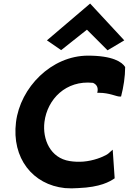

<svg xmlns="http://www.w3.org/2000/svg" viewBox="-20 -1038 724 1080"><path d="M244 -811 324 -756 469 -871 585 -755 679 -811 487 -1018ZM475 -725C269 -725 94 -546 70 -351C45 -148 164 1 345 20C370 22 396 22 420 20C545 15 597 -16 625 -35L614 -196L599 -183C595 -179 591 -175 582 -169C556 -154 507 -134 449 -129C423 -127 397 -128 372 -132C263 -149 218 -254 230 -352C246 -480 351 -588 503 -572C521 -564 532 -550 529 -526L527 -516H537C595 -516 635 -495 652 -495H661C675 -549 684 -607 684 -661C667 -689 614 -725 475 -725Z"/></svg>

Font: Bluebird
Style: SfBdObl
Weight: 700
Designer: Jasper
Foundry: Cannot Into Space Fonts
Version: Version 0.98